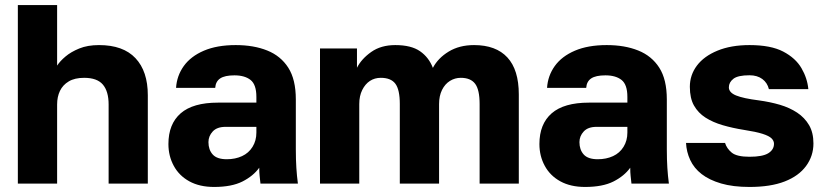

<svg xmlns="http://www.w3.org/2000/svg" viewBox="-20 -720 3240 753"><path d="M50 0V-700H204V-462.8Q215.5 -480.4 236.9 -498.4Q258.2 -516.5 290.8 -529.8Q323.5 -543.2 368.3 -543.2Q463.2 -543.2 511.4 -491.8Q559.7 -440.5 559.7 -346.5V0H406V-310.3Q406 -361.6 383.5 -388.2Q361 -414.8 310 -414.8Q273.2 -414.8 249.7 -400.8Q226.3 -386.9 215.1 -363.5Q204 -340.2 204 -310.3V0Z M819.7 13.2Q762.8 13.2 722.7 -8.8Q682.5 -30.8 661.5 -69.6Q640.5 -108.3 640.5 -155Q640.5 -233.7 688.6 -275.6Q736.7 -317.5 835 -317.5H985.5V-340Q985.5 -388.3 962.7 -406.4Q939.8 -424.5 899.5 -424.5Q861.8 -424.5 843.8 -412.6Q825.8 -400.7 824 -375.5H670.5Q673.5 -423 700.8 -461.1Q728.2 -499.2 779.6 -521.2Q831 -543.2 904.5 -543.2Q975.2 -543.2 1028.1 -521.9Q1081 -500.7 1110.6 -454.5Q1140.2 -408.3 1140.2 -330V-135Q1140.2 -93 1142.3 -61.5Q1144.3 -30 1148.3 0H1001.5Q999.8 -17.3 998.2 -30.4Q996.7 -43.5 996.7 -62.2Q973.3 -29.7 930.9 -8.2Q888.5 13.2 819.7 13.2ZM869.5 -95.5Q902.8 -95.5 929.2 -107.7Q955.5 -119.8 970.5 -144.2Q985.5 -168.5 985.5 -200V-222.5H864.5Q831 -222.5 814.3 -204.4Q797.5 -186.3 797.5 -162.5Q797.5 -132.8 814.2 -114.2Q830.8 -95.5 869.5 -95.5Z M1235 0V-530H1380V-454.3Q1397.5 -489 1435.8 -516.1Q1474 -543.2 1530.2 -543.2Q1592.7 -543.2 1627.3 -519.1Q1662 -495 1677.7 -453.8Q1697.8 -492.2 1739.7 -517.7Q1781.5 -543.2 1839.2 -543.2Q1925 -543.2 1969.8 -494.8Q2014.7 -446.3 2014.7 -349.5V0H1861V-312Q1861 -368.3 1843.3 -391.6Q1825.7 -414.8 1787.2 -414.8Q1764.2 -414.8 1744.6 -402.7Q1725 -390.5 1713.5 -367.2Q1702 -343.8 1702 -312V0H1548V-312Q1548 -368.3 1530.6 -391.6Q1513.2 -414.8 1473.5 -414.8Q1449.5 -414.8 1430.9 -402.7Q1412.3 -390.5 1400.7 -367.2Q1389 -343.8 1389 -312V0Z M2274.7 13.2Q2217.8 13.2 2177.7 -8.8Q2137.5 -30.8 2116.5 -69.6Q2095.5 -108.3 2095.5 -155Q2095.5 -233.7 2143.6 -275.6Q2191.7 -317.5 2290 -317.5H2440.5V-340Q2440.5 -388.3 2417.7 -406.4Q2394.8 -424.5 2354.5 -424.5Q2316.8 -424.5 2298.8 -412.6Q2280.8 -400.7 2279 -375.5H2125.5Q2128.5 -423 2155.8 -461.1Q2183.2 -499.2 2234.6 -521.2Q2286 -543.2 2359.5 -543.2Q2430.2 -543.2 2483.1 -521.9Q2536 -500.7 2565.6 -454.5Q2595.2 -408.3 2595.2 -330V-135Q2595.2 -93 2597.3 -61.5Q2599.3 -30 2603.3 0H2456.5Q2454.8 -17.3 2453.2 -30.4Q2451.7 -43.5 2451.7 -62.2Q2428.3 -29.7 2385.9 -8.2Q2343.5 13.2 2274.7 13.2ZM2324.5 -95.5Q2357.8 -95.5 2384.2 -107.7Q2410.5 -119.8 2425.5 -144.2Q2440.5 -168.5 2440.5 -200V-222.5H2319.5Q2286 -222.5 2269.3 -204.4Q2252.5 -186.3 2252.5 -162.5Q2252.5 -132.8 2269.2 -114.2Q2285.8 -95.5 2324.5 -95.5Z M2919.5 13.2Q2854.7 13.2 2808.2 -0.4Q2761.7 -14 2731.7 -37.3Q2701.8 -60.5 2687 -92.4Q2672.2 -124.3 2670.5 -159.5H2823.5Q2830.2 -137.5 2849.9 -121.3Q2869.7 -105.2 2919.5 -105.2Q2970.8 -105.2 2993.2 -119.1Q3015.5 -133 3015.5 -156.2Q3015.5 -167.7 3006 -177.2Q2996.5 -186.8 2970.8 -195.1Q2945.2 -203.3 2897.2 -210.7Q2853.3 -217.7 2814.5 -229Q2775.7 -240.3 2746.8 -258.8Q2718 -277.3 2701.7 -306.1Q2685.5 -334.8 2685.5 -379.5Q2685.5 -425.7 2713.2 -462.7Q2741 -499.7 2794 -521.4Q2847 -543.2 2919.5 -543.2Q3003 -543.2 3051.7 -517.7Q3100.3 -492.2 3123.3 -452.6Q3146.3 -413 3150.2 -370.5H2995.5Q2989.5 -395.5 2969.6 -410.2Q2949.7 -424.8 2919.5 -424.8Q2873.8 -424.8 2856.2 -410.9Q2838.5 -397 2838.5 -377.5Q2838.5 -357.2 2866.8 -345.6Q2895.2 -334 2956.2 -326.3Q3000.2 -320.3 3038.5 -309.1Q3076.8 -297.8 3106.4 -278.2Q3136 -258.5 3153.1 -229.2Q3170.2 -199.8 3170.2 -157.5Q3170.2 -108.3 3141.4 -69.1Q3112.7 -29.8 3057.4 -8.3Q3002.2 13.2 2919.5 13.2Z"/></svg>

Font: Golos Text
Style: Regular
Weight: 400
Designer: A.Korolkova, Vitaly Kuzmin
Foundry: ParaType Ltd
Version: Version 2.004